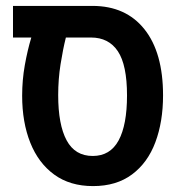

<svg xmlns="http://www.w3.org/2000/svg" viewBox="-20 -618 611 650"><path d="M295 12Q217 12 163.5 -27Q110 -66 82.5 -135Q55 -204 55 -294Q55 -347 64 -397.5Q73 -448 86 -491H24V-598H293Q406 -598 469 -519Q532 -440 532 -295Q532 -206 506 -136.5Q480 -67 427 -27.5Q374 12 295 12ZM294 -90Q353 -90 381.5 -142.5Q410 -195 410 -295Q410 -398 379 -444.5Q348 -491 288 -491H203Q193 -451 185 -400.5Q177 -350 177 -296Q177 -196 205.5 -143Q234 -90 294 -90Z"/></svg>

Font: Noto Sans Hebrew Condensed SemiBold
Style: Regular
Weight: 600
Width: 3
Designer: Monotype Design Team
Foundry: Monotype Imaging Inc.
Version: Version 2.004; ttfautohint (v1.8.4.7-5d5b)